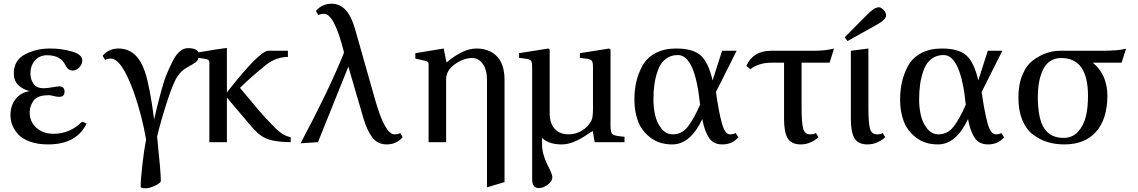

<svg xmlns="http://www.w3.org/2000/svg" viewBox="-20 -762 6100 1029"><path d="M232 -466Q192 -466 167.5 -438Q143 -410 143 -369Q143 -336 160 -312.5Q177 -289 214 -289Q231 -289 259 -294Q287 -299 297 -299Q326 -299 326 -271Q326 -243 297 -243Q283 -243 267.5 -247.5Q252 -252 239 -252Q234 -252 214 -250Q173 -245 156 -217Q139 -189 139 -161Q139 -109 175 -77Q211 -45 268 -45Q355 -45 420 -110L444 -100Q390 12 238 12Q183 12 142 -2.5Q101 -17 79 -40.5Q57 -64 46.5 -90Q36 -116 36 -143Q36 -196 63.5 -231Q91 -266 139 -274Q103 -282 78.5 -305.5Q54 -329 54 -369Q54 -438 113 -470Q172 -502 249 -502Q310 -502 365.5 -486Q421 -470 421 -438Q421 -418 405 -401Q389 -384 370 -384Q344 -384 331 -412Q306 -466 232 -466Z M543 -441 530 -463Q563 -502 615 -502Q715 -502 757 -377Q783 -299 806 -122Q817 -170 823.5 -196Q830 -222 844.5 -276Q859 -330 872.5 -362.5Q886 -395 904 -431.5Q922 -468 943 -486Q964 -504 987 -504Q1046 -504 1046 -469Q1046 -441 1029.5 -429Q1013 -417 982.5 -400.5Q952 -384 931 -352Q908 -319 873.5 -211.5Q839 -104 822 -30Q842 161 842 207Q842 218 812.5 232.5Q783 247 760 247Q734 247 734 238Q734 201 743 121Q752 41 763 -14Q741 -144 697 -268Q632 -448 574 -448Q554 -448 543 -441Z M1196 -239V0H1102V-429Q1102 -444 1078 -447L1041 -452V-481Q1163 -502 1196 -505V-266L1212 -287Q1366 -481 1415 -490H1523V-457Q1457 -456 1404 -413Q1324 -348 1266 -291Q1287 -267 1330.5 -214.5Q1374 -162 1394 -140Q1414 -118 1444 -87Q1474 -56 1496 -43Q1518 -30 1538 -27V0Q1476 -1 1439.5 -9.5Q1403 -18 1379 -35Q1355 -52 1324 -88Z M1883 -606 1990 -229Q2043 -42 2094 -42Q2114 -42 2125 -49L2138 -27Q2105 12 2053 12Q2004 12 1976 -24.5Q1948 -61 1929 -124L1847 -405L1684 0L1591 6Q1743 -280 1821 -473Q1823 -477 1823 -484L1822 -488Q1771 -688 1717 -688Q1697 -688 1686 -681L1673 -703Q1705 -742 1758 -742Q1845 -742 1883 -606Z M2358 -502 2373 -427Q2462 -502 2533 -502Q2596 -502 2636 -467Q2684 -425 2684 -333V214L2590 242V-333Q2590 -388 2567.5 -419.5Q2545 -451 2510 -451Q2464 -451 2417.5 -417.5Q2371 -384 2371 -338V0H2277V-418Q2277 -427 2273 -430.5Q2269 -434 2255 -437L2206 -448V-477Z M2762 -452V-477L2919 -502L2926 -496V-156Q2926 -100 2953.5 -71Q2981 -42 3027 -42Q3066 -42 3099.5 -62.5Q3133 -83 3150 -117Q3158 -133 3158 -177V-402Q3158 -428 3152 -436Q3146 -444 3126 -447L3088 -452V-477L3245 -502L3252 -496V-87Q3252 -50 3263.5 -41.5Q3275 -33 3327 -29V0H3167L3157 -60Q3152 -58 3121 -37Q3090 -16 3056.5 -2Q3023 12 2990 12Q2924 12 2887 -21H2885V12Q2885 63 2914 121Q2939 169 2940 185Q2941 209 2916 227.5Q2891 246 2868 246Q2832 246 2832 199V-402Q2832 -428 2826 -436Q2820 -444 2800 -447Z M3817 -269Q3832 -163 3848.5 -102.5Q3865 -42 3892 -42Q3911 -42 3923 -49L3937 -26Q3905 12 3851 12Q3802 12 3778.5 -25Q3755 -62 3744 -124Q3680 12 3583 12Q3512 12 3464.5 -25.5Q3417 -63 3398.5 -114.5Q3380 -166 3380 -227Q3380 -278 3390 -322.5Q3400 -367 3423 -409.5Q3446 -452 3492.5 -477Q3539 -502 3604 -502Q3692 -502 3734 -466Q3776 -430 3799 -331L3850 -490H3928ZM3732 -201Q3705 -467 3613 -467Q3574 -467 3547 -445.5Q3520 -424 3506.5 -387Q3493 -350 3487.5 -312Q3482 -274 3482 -229Q3482 -185 3491 -145Q3500 -105 3524.5 -73.5Q3549 -42 3586 -42Q3634 -42 3666 -82.5Q3698 -123 3732 -201Z M4113 -426Q4048 -426 4001 -391L3980 -409Q4016 -490 4113 -490H4342Q4404 -490 4450 -502L4426 -426H4276V-186Q4276 -104 4284.5 -73Q4293 -42 4322 -42Q4342 -42 4353 -49L4366 -27Q4356 -15 4329 -1.5Q4302 12 4272 12Q4221 12 4201.5 -21Q4182 -54 4182 -124V-426Z M4540 -124V-490L4634 -502V-186Q4634 -104 4642.5 -73Q4651 -42 4680 -42Q4700 -42 4711 -49L4724 -27Q4714 -15 4687 -1.5Q4660 12 4630 12Q4579 12 4559.5 -21Q4540 -54 4540 -124ZM4507 -562 4626 -682Q4666 -723 4690 -723Q4702 -723 4715.5 -708.5Q4729 -694 4729 -680Q4729 -656 4673 -626L4522 -542Z M5241 -269Q5256 -163 5272.5 -102.5Q5289 -42 5316 -42Q5335 -42 5347 -49L5361 -26Q5329 12 5275 12Q5226 12 5202.5 -25Q5179 -62 5168 -124Q5104 12 5007 12Q4936 12 4888.5 -25.5Q4841 -63 4822.5 -114.5Q4804 -166 4804 -227Q4804 -278 4814 -322.5Q4824 -367 4847 -409.5Q4870 -452 4916.5 -477Q4963 -502 5028 -502Q5116 -502 5158 -466Q5200 -430 5223 -331L5274 -490H5352ZM5156 -201Q5129 -467 5037 -467Q4998 -467 4971 -445.5Q4944 -424 4930.5 -387Q4917 -350 4911.5 -312Q4906 -274 4906 -229Q4906 -185 4915 -145Q4924 -105 4948.5 -73.5Q4973 -42 5010 -42Q5058 -42 5090 -82.5Q5122 -123 5156 -201Z M5438 -239Q5438 -310 5460 -362Q5482 -414 5518 -440Q5554 -466 5589.5 -478Q5625 -490 5662 -490H5890Q5973 -490 6015 -501L5991 -426H5837Q5915 -361 5915 -248Q5914 -123 5854 -55.5Q5794 12 5684 12Q5634 12 5591.5 -1.5Q5549 -15 5513.5 -43Q5478 -71 5458 -121Q5438 -171 5438 -239ZM5542 -239Q5543 -123 5577 -73Q5611 -23 5680 -23Q5728 -23 5758 -56.5Q5788 -90 5799.5 -137.5Q5811 -185 5811 -248Q5811 -451 5668 -451Q5603 -451 5572.5 -393.5Q5542 -336 5542 -239Z"/></svg>

Font: Linguistics Pro
Style: Regular
Weight: 400
Designer: Stefan Peev, Context Ltd
Foundry: Stefan Peev, Context Ltd
Version: Version 001.000